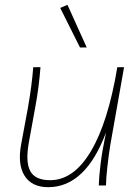

<svg xmlns="http://www.w3.org/2000/svg" viewBox="-20 -770 575 797"><path d="M180 7Q112 7 82 -40.5Q52 -88 68 -172L96 -323Q104 -369 109.5 -410.5Q115 -452 118 -491H148Q145 -451 139.5 -408Q134 -365 126 -323L100 -180Q85 -98 105.5 -60Q126 -22 188 -22Q286 -22 357.5 -142.5Q429 -263 467 -491H495L438 -169Q431 -125 425.5 -76Q420 -27 420 0H390Q391 -36 397.5 -89.5Q404 -143 420 -220Q335 7 180 7ZM312 -573 230 -737 260 -750 340 -573Z"/></svg>

Font: Livvic Thin
Style: Italic
Weight: 250
Italic angle: -10°
Designer: Jacques Le Bailly, Baron von Fonthausen
Version: Version 1.001; ttfautohint (v1.8.2)